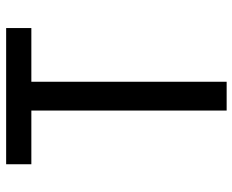

<svg xmlns="http://www.w3.org/2000/svg" viewBox="-88 -688 775 640"><g transform="rotate(-90 300.0 -367.5)"><path d="M252 0V-651H73V-735H527V-651H348V0Z"/></g></svg>

Font: Iosevka SS04 Medium Extended
Style: Regular
Weight: 500
Width: 7
Monospace: yes
Designer: Belleve Invis
Foundry: Belleve Invis
Version: Version 19.0.0; ttfautohint (v1.8.4)